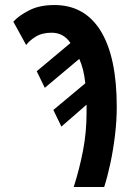

<svg xmlns="http://www.w3.org/2000/svg" viewBox="-20 -743 540 763"><path d="M273 0Q296 -72 310 -145Q324 -218 324 -295Q324 -303 324 -311Q324 -319 324 -327L224 -240L192 -306L319 -412Q313 -470 295 -509L158 -394L126 -460L260 -572Q233 -613 185 -613Q147 -613 121.5 -597Q96 -581 84 -564L33 -657Q55 -681 96 -702Q137 -723 196 -723Q317 -723 380.5 -619.5Q444 -516 444 -318Q444 -264 437 -205.5Q430 -147 418.5 -93.5Q407 -40 394 0Z"/></svg>

Font: Noto Sans Mono ExtraCondensed
Style: Bold
Weight: 700
Width: 2
Designer: Monotype Design Team
Foundry: Monotype Imaging Inc.
Version: Version 2.014